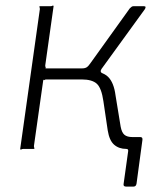

<svg xmlns="http://www.w3.org/2000/svg" viewBox="-20 -553 594 713"><path d="M449 140Q437 140 439 130L456 8Q457 0 449 0L460 -44H501Q510 -44 509 -34L487 129Q486 135 483 137.5Q480 140 475 140ZM55 0 128 -519Q128 -524 126.5 -527Q125 -530 129 -530H168Q173 -530 175.5 -532Q178 -534 179 -530L148 -310Q148 -306 149.5 -302.5Q151 -299 147 -299H302L307 -290Q360 -289 381.5 -267.5Q403 -246 409 -199L428 -83Q432 -61 442 -52.5Q452 -44 472 -44Q480 -44 479 -37L474 -7Q474 -3 472 -1.5Q470 0 466 0H449Q422 0 404 -15.5Q386 -31 380 -69L364 -177Q357 -226 339.5 -242Q322 -258 283 -258H152Q148 -258 145 -256Q142 -254 141 -258L106 -11Q106 -7 107.5 -3.5Q109 0 105 0H67Q62 0 59 2Q56 4 55 0ZM284 -280V-299Q296 -299 302.5 -303.5Q309 -308 317 -320L462 -522Q466 -526 469 -528Q472 -530 476 -530H514Q520 -530 520.5 -527Q521 -524 518 -519L357 -297Q349 -285 362 -280Z"/></svg>

Font: Libre Franklin ExtraLight
Style: Italic
Weight: 250
Italic angle: -8°
Designer: Pablo Impallari, Rodrigo Fuenzalida, Nhung Nguyen
Foundry: Impallari Type
Version: Version 3.000